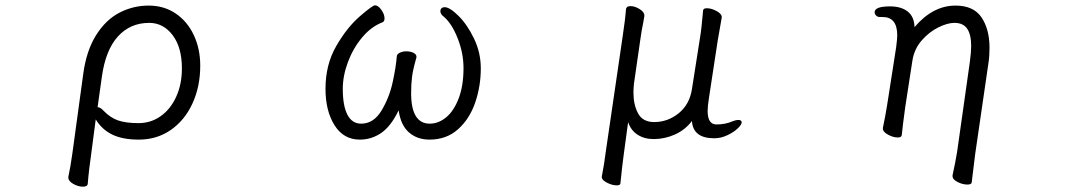

<svg xmlns="http://www.w3.org/2000/svg" viewBox="-20 -507 4040 722"><path d="M252 71 293 -229Q305 -317 341.5 -375Q378 -433 429.5 -459.5Q481 -486 539 -486Q597 -486 641 -456Q685 -426 709 -374.5Q733 -323 733 -260Q733 -182 704 -118.5Q675 -55 622.5 -18.5Q570 18 502 18Q441 18 402 -1Q363 -20 340 -58L322 79Q319 99 315.5 128.5Q312 158 310 184Q309 195 292 195Q274 195 255.5 184.5Q237 174 237 161V158Q245 121 252 71ZM369 -91Q395 -64 424.5 -54Q454 -44 501 -44Q547 -44 584 -70Q621 -96 642.5 -143Q664 -190 664 -250Q664 -329 629 -375Q594 -421 541 -421Q470 -421 423.5 -370Q377 -319 363 -218L347 -104Q357 -104 369 -91Z M1526 -157Q1526 -42 1596 -42Q1629 -42 1658 -66Q1687 -90 1705 -137.5Q1723 -185 1723 -251Q1723 -307 1701 -363Q1679 -419 1648 -445Q1636 -454 1636 -465Q1636 -472 1640.5 -476Q1645 -480 1652 -480Q1671 -480 1704 -447.5Q1737 -415 1762.5 -362Q1788 -309 1788 -250Q1788 -183 1767 -121.5Q1746 -60 1702.5 -21Q1659 18 1595 18Q1549 18 1518 -9Q1487 -36 1479 -92Q1450 -32 1413.5 -7Q1377 18 1333 18Q1272 18 1238 -36Q1204 -90 1204 -173Q1204 -264 1244.5 -334Q1285 -404 1333 -445.5Q1381 -487 1390 -487Q1402 -487 1414 -470Q1426 -453 1426 -438Q1426 -426 1418 -423Q1376 -407 1342 -366.5Q1308 -326 1288.5 -274Q1269 -222 1269 -173Q1269 -109 1286.5 -75.5Q1304 -42 1338 -42Q1385 -42 1414.5 -91Q1444 -140 1456.5 -197.5Q1469 -255 1472 -294Q1472 -303 1483 -308.5Q1494 -314 1508 -314Q1523 -314 1534.5 -308.5Q1546 -303 1546 -294V-291Q1533 -246 1529.5 -218.5Q1526 -191 1526 -157Z M2624 -468Q2625 -476 2638 -476Q2655 -476 2674.5 -465.5Q2694 -455 2694 -443V-441L2689 -412Q2679 -357 2679 -355L2646 -139Q2641 -107 2641 -90Q2641 -39 2674 -39Q2708 -39 2735 -51Q2748 -56 2756 -56Q2769 -56 2769 -47Q2769 -38 2753.5 -23.5Q2738 -9 2714 2Q2690 13 2666 13Q2586 13 2582 -52Q2556 -18 2517.5 -1Q2479 16 2438 16Q2403 16 2377.5 -0.5Q2352 -17 2342 -48L2325 78Q2320 113 2313 183Q2312 190 2299 190Q2282 190 2262.5 180Q2243 170 2243 159V157Q2253 105 2257 70L2321 -367Q2331 -432 2334 -473Q2336 -484 2351 -484Q2367 -484 2385 -473Q2403 -462 2403 -449V-446L2399 -423Q2393 -395 2388 -359L2364 -193Q2362 -173 2362 -159Q2362 -113 2379.5 -80.5Q2397 -48 2440 -48Q2491 -48 2532 -81Q2573 -114 2582 -172L2612 -363Q2618 -398 2624 -468Z M3618 187Q3600 187 3581 177.5Q3562 168 3562 155V152Q3573 102 3579 65L3627 -274Q3632 -311 3632 -334Q3632 -377 3617 -399Q3602 -421 3569 -421Q3543 -421 3508.5 -404Q3474 -387 3446 -355Q3418 -323 3411 -279L3384 -104Q3383 -97 3376 -43L3371 1Q3370 10 3356 10Q3339 10 3319.5 -0.5Q3300 -11 3300 -23V-26Q3310 -74 3316 -112L3350 -330Q3354 -362 3354 -374Q3354 -443 3299 -443H3289Q3280 -443 3274.5 -448.5Q3269 -454 3269 -461Q3269 -483 3327 -483Q3369 -483 3393.5 -463.5Q3418 -444 3419 -405Q3488 -486 3573 -486Q3641 -486 3671 -441.5Q3701 -397 3701 -327Q3701 -295 3697 -270L3647 73L3634 179Q3633 187 3618 187Z"/></svg>

Font: Iansui
Style: Regular
Weight: 400
Designer: But Ko / Fontworks Inc.
Foundry: zi-hi.com / Fontworks Inc.
Version: Version 1.002